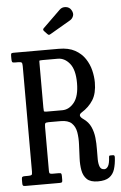

<svg xmlns="http://www.w3.org/2000/svg" viewBox="-64 -1024 677 1077"><g transform="rotate(-5 274.5 -485.0)"><path d="M549 -115Q547 -77.5 538 -49.2Q529 -21 507 -5.5Q485 10 444 10Q401.5 10 381.5 -9.2Q361.5 -28.5 355.8 -60.2Q350 -92 351.8 -129.8Q353.5 -167.5 355.2 -205.2Q357 -243 351.5 -274.8Q346 -306.5 326 -325.8Q306 -345 264 -345H197Q180.5 -345 177.2 -340.2Q174 -335.5 174 -319V-72Q174 -60.5 178 -57.8Q182 -55 194 -55H228.5Q239 -55 241.5 -51.5Q244 -48 244 -37V-14.5Q244 -5 240.8 -2.5Q237.5 0 227.5 0H34.5Q25 0 22 -3.2Q19 -6.5 19 -16V-37.5Q19 -49 22.8 -52Q26.5 -55 37 -55H55Q70.5 -55 74.8 -58.2Q79 -61.5 79 -76.5V-671Q79 -687 74.8 -691Q70.5 -695 54.5 -695H37Q24 -695 21.5 -699.5Q19 -704 19 -717.5V-733Q19 -743 21.2 -746.5Q23.5 -750 33 -750H289Q344 -750 379.8 -730.2Q415.5 -710.5 436.2 -679.2Q457 -648 465.5 -612.5Q474 -577 474 -545Q474 -483.5 450.5 -446Q427 -408.5 385.5 -383Q360 -367 392.5 -345Q420.5 -325.5 433.5 -296.8Q446.5 -268 450 -235.2Q453.5 -202.5 452.8 -170.5Q452 -138.5 452.5 -112.5Q453 -86.5 459.8 -70.8Q466.5 -55 485 -55Q497 -55 506 -69.2Q515 -83.5 517 -121Q517.5 -129 523.5 -129H540.5Q543 -129 546.2 -126.8Q549.5 -124.5 549 -115ZM192 -405H278.5Q317 -405 345.5 -440.5Q374 -476 374 -550Q374 -624.5 345.5 -659.8Q317 -695 278.5 -695H192Q174.5 -695 174.2 -692Q174 -689 174 -671.5V-429Q174 -413.5 175 -409.2Q176 -405 192 -405ZM232 -838.5 215 -856.5Q207 -865 215 -872.5L313 -968Q327 -982 348 -979.8Q369 -977.5 379 -960Q390 -941.5 384.2 -926.2Q378.5 -911 365.5 -903.5L251.5 -837Q245 -833 241.2 -832.8Q237.5 -832.5 232 -838.5Z"/></g></svg>

Font: Besley* Condensed
Style: Regular
Weight: 400
Width: 3
Designer: Owen Earl
Foundry: indestructible type*
Version: Version 3.000; ttfautohint (v1.8.3)